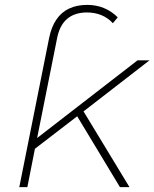

<svg xmlns="http://www.w3.org/2000/svg" viewBox="-20 -766 632 786"><path d="M59 0 181 -610Q190 -655 210.5 -685.5Q231 -716 263 -731Q295 -746 337 -746Q374 -746 405.5 -733Q437 -720 462 -695L442 -671Q422 -693 395 -704Q368 -715 336 -715Q285 -715 254 -688Q223 -661 213 -606L132 -201L543 -519H592L322 -310L510 0H471L296 -290L123 -157L92 0Z"/></svg>

Font: Montserrat Thin ExtraLight
Style: Italic
Weight: 250
Italic angle: -11.3°
Version: Version 9.000